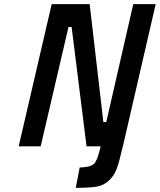

<svg xmlns="http://www.w3.org/2000/svg" viewBox="-20 -705 770 925"><path d="M571 0V3Q555 73 542.5 107.5Q530 142 504 165.5Q478 189 444 194.5Q410 200 345 200L364 102Q415 101 432.5 84.5Q450 68 465 0H397L325 -575H310L176 0H70L229 -685H412L478 -117H492L622 -685H730L572 0Z"/></svg>

Font: Titillium Web
Style: SemiBold Italic
Weight: 600
Italic angle: -13°
Version: Version 1.001;PS 57.000;hotconv 1.0.70;makeotf.lib2.5.55311